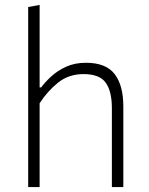

<svg xmlns="http://www.w3.org/2000/svg" viewBox="-20 -760 604 780"><path d="M94.5 0V-731.5L141 -740V-405H147.5Q162.5 -426 187.8 -449.2Q213 -472.5 248.2 -488.8Q283.5 -505 329 -505Q410.5 -505 445.8 -459Q481 -413 481 -327.5V0H434.5V-321Q434.5 -389 409.5 -424Q384.5 -459 319.5 -459Q259 -459 215.8 -424.2Q172.5 -389.5 141 -340.5V0Z"/></svg>

Font: Heraclito ExtraLight
Style: Regular
Weight: 200
Designer: Kostas Bartsokas (font) & Cristiano Sobral (main changes)
Foundry: Kostas Bartsokas (font) & Cristiano Sobral (main changes)
Version: Version 1.00;July 8, 2020;FontCreator 13.0.0.2655 64-bit